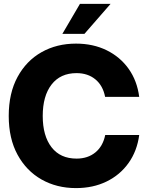

<svg xmlns="http://www.w3.org/2000/svg" viewBox="-20 -966 768 998"><path d="M375 11.7Q274.9 11.7 196 -33Q117.2 -77.6 71.3 -161.6Q25.4 -245.6 25.4 -363.3Q25.4 -481.9 71.3 -566.2Q117.2 -650.4 196 -694.8Q274.9 -739.3 375 -739.3Q463.9 -739.3 534.2 -704.8Q604.5 -670.4 648.7 -608.2Q692.9 -545.9 703.6 -462.4H526.4Q515.1 -521 475.8 -553.5Q436.5 -585.9 377.9 -585.9Q293.9 -585.9 248 -526.6Q202.1 -467.3 202.1 -363.3Q202.1 -259.8 247.8 -200.7Q293.5 -141.6 377.9 -141.6Q436.5 -141.6 475.8 -173.8Q515.1 -206.1 526.9 -264.2H703.6Q692.4 -180.7 648.2 -118.7Q604 -56.6 533.9 -22.5Q463.9 11.7 375 11.7ZM304.2 -790 395.5 -945.8H554.7L418.9 -790Z"/></svg>

Font: Inter Display ExtraBold
Style: Regular
Weight: 800
Designer: Rasmus Andersson
Foundry: rsms
Version: Version 4.000;git-a52131595